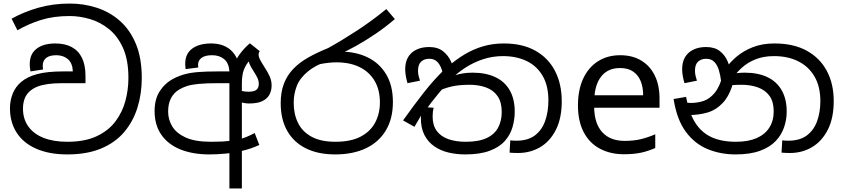

<svg xmlns="http://www.w3.org/2000/svg" viewBox="-20 -856 4737 1078"><path d="M358 11Q257 11 184.5 -20.5Q112 -52 74 -110.5Q36 -169 36 -248Q36 -292 51.5 -330.5Q67 -369 99 -396Q133 -425 189 -440Q245 -455 333 -455H389Q387 -502 361 -524Q335 -546 296 -546Q259 -546 239.5 -531Q220 -516 220 -487Q220 -482 220.5 -476.5Q221 -471 222 -466L151 -455Q150 -463 148.5 -473Q147 -483 147 -496Q147 -553 185.5 -582.5Q224 -612 291 -612Q345 -612 383 -591.5Q421 -571 440.5 -530.5Q460 -490 460 -430V-389H330Q282 -389 248 -384Q214 -379 191 -370Q168 -361 151 -347Q128 -328 118.5 -302.5Q109 -277 109 -246Q109 -188 139 -146Q169 -104 224.5 -82Q280 -60 358 -60Q457 -60 523.5 -91.5Q590 -123 629 -175.5Q668 -228 684.5 -291Q701 -354 701 -418Q701 -519 671 -586Q641 -653 592 -692.5Q543 -732 485 -749Q427 -766 371 -766Q281 -766 210.5 -744Q140 -722 78 -686L45 -751Q113 -789 195 -812.5Q277 -836 372 -836Q451 -836 523.5 -812.5Q596 -789 653 -739Q710 -689 743 -609.5Q776 -530 776 -418Q776 -330 752 -252.5Q728 -175 678 -115.5Q628 -56 548.5 -22.5Q469 11 358 11Z M1156 11Q1063 11 994 -16.5Q925 -44 886.5 -98.5Q848 -153 848 -233Q848 -300 877.5 -345Q907 -390 955 -415Q984 -430 1016.5 -439Q1049 -448 1093.5 -451.5Q1138 -455 1201 -455H1268Q1265 -502 1238.5 -524Q1212 -546 1171 -546Q1132 -546 1112 -531.5Q1092 -517 1092 -492Q1092 -488 1092.5 -484Q1093 -480 1093 -477L1022 -468Q1021 -477 1020.5 -485Q1020 -493 1020 -499Q1020 -554 1059 -583Q1098 -612 1166 -612Q1204 -612 1234.5 -600Q1265 -588 1286 -564.5Q1307 -541 1318 -507.5Q1329 -474 1329 -430V-389H1208Q1138 -389 1096.5 -385Q1055 -381 1030 -373Q1005 -365 984 -352Q955 -334 939.5 -303.5Q924 -273 924 -229Q924 -185 947 -146.5Q970 -108 1022.5 -84Q1075 -60 1164 -60Q1199 -60 1231 -61.5Q1263 -63 1294 -70L1314 -72Q1339 -77 1362 -86.5Q1385 -96 1410 -109L1436 -42Q1390 -21 1341.5 -9.5Q1293 2 1246 6.5Q1199 11 1156 11ZM1268 202V-393Q1273 -439 1287 -478Q1301 -517 1325 -550.5Q1349 -584 1383 -613L1438 -569Q1424 -558 1412 -547Q1400 -536 1390 -526Q1368 -503 1357 -481.5Q1346 -460 1342 -437.5Q1338 -415 1338 -389V202ZM1378 -275Q1356 -275 1326 -283Q1296 -291 1275 -310L1290 -366Q1316 -350 1336 -345.5Q1356 -341 1374 -341Q1407 -341 1420 -352Q1433 -363 1433 -384Q1433 -403 1425.5 -418.5Q1418 -434 1404 -456Q1388 -480 1381 -497.5Q1374 -515 1374 -536L1438 -569Q1435 -564 1433.5 -560Q1432 -556 1432 -548Q1432 -537 1439 -523Q1446 -509 1465 -479Q1483 -452 1494 -427.5Q1505 -403 1505 -376Q1505 -348 1493 -325Q1481 -302 1453.5 -288.5Q1426 -275 1378 -275Z M1862 11Q1766 11 1697.5 -23Q1629 -57 1592.5 -121.5Q1556 -186 1556 -277Q1556 -339 1574 -386Q1592 -433 1626.5 -469Q1661 -505 1710.5 -533Q1760 -561 1822 -586Q1898 -628 1982.5 -683Q2067 -738 2149 -805L2197 -749Q2146 -705 2090 -667Q2034 -629 1980.5 -599Q1927 -569 1882 -550L1840 -521Q1755 -493 1709 -455Q1663 -417 1646 -372.5Q1629 -328 1629 -279Q1629 -215 1653.5 -165.5Q1678 -116 1730 -88Q1782 -60 1863 -60Q1950 -60 2005 -89Q2060 -118 2086.5 -168Q2113 -218 2113 -281Q2113 -352 2083 -402.5Q2053 -453 1998.5 -479.5Q1944 -506 1869 -506Q1849 -506 1825.5 -503.5Q1802 -501 1778.5 -496.5Q1755 -492 1734 -485L1809 -555Q1826 -562 1846 -564Q1866 -566 1893 -566Q1978 -566 2044 -534Q2110 -502 2148 -439Q2186 -376 2186 -283Q2186 -190 2146.5 -124Q2107 -58 2034.5 -23.5Q1962 11 1862 11Z M2592 11Q2543 11 2498.5 0.5Q2454 -10 2419 -34Q2384 -58 2363.5 -97Q2343 -136 2343 -193Q2343 -204 2344.5 -220.5Q2346 -237 2352 -255L2415 -251Q2412 -241 2410.5 -228.5Q2409 -216 2409 -202Q2409 -152 2432.5 -120.5Q2456 -89 2498 -74.5Q2540 -60 2595 -60Q2668 -60 2712.5 -81Q2757 -102 2777 -140Q2797 -178 2797 -227Q2797 -283 2773.5 -316.5Q2750 -350 2709 -365Q2668 -380 2617 -380Q2558 -380 2516 -370.5Q2474 -361 2424 -338L2511 -424Q2524 -430 2542 -435.5Q2560 -441 2583 -444.5Q2606 -448 2634 -448Q2708 -448 2761 -423Q2814 -398 2842 -349Q2870 -300 2870 -229Q2870 -185 2857.5 -142Q2845 -99 2814.5 -64.5Q2784 -30 2729.5 -9.5Q2675 11 2592 11ZM2888 3Q2875 3 2863.5 2.5Q2852 2 2841 1L2845 -68Q2851 -67 2862 -66.5Q2873 -66 2879 -66Q2944 -66 2983.5 -96Q3023 -126 3041 -177.5Q3059 -229 3059 -292Q3059 -375 3026.5 -430.5Q2994 -486 2936.5 -513.5Q2879 -541 2804 -541Q2746 -541 2692.5 -523.5Q2639 -506 2592 -475.5Q2545 -445 2506 -405L2493 -391Q2467 -361 2445 -334.5Q2423 -308 2403.5 -283Q2384 -258 2364 -230L2352 -221L2307 -144L2243 -180Q2302 -263 2359.5 -336.5Q2417 -410 2478 -468L2496 -483Q2542 -523 2591 -552Q2640 -581 2694 -596.5Q2748 -612 2808 -612Q2914 -612 2986.5 -571Q3059 -530 3096.5 -457Q3134 -384 3134 -287Q3134 -192 3101 -127Q3068 -62 3012.5 -29.5Q2957 3 2888 3ZM2389 -592Q2438 -592 2468 -568Q2498 -544 2513.5 -508Q2529 -472 2532 -434L2474 -398Q2470 -432 2461.5 -461Q2453 -490 2436 -508Q2419 -526 2390 -526Q2362 -526 2344.5 -510Q2327 -494 2327 -459Q2327 -443 2330.5 -429.5Q2334 -416 2338 -403L2268 -389Q2262 -409 2258.5 -429.5Q2255 -450 2255 -467Q2255 -508 2271.5 -535.5Q2288 -563 2318.5 -577.5Q2349 -592 2389 -592Z M3462 -546Q3531 -546 3580.5 -516Q3630 -486 3656.5 -431.5Q3683 -377 3683 -304V-251H3316Q3318 -160 3362.5 -112.5Q3407 -65 3487 -65Q3538 -65 3577.5 -74.5Q3617 -84 3659 -102V-25Q3618 -7 3578 1.5Q3538 10 3483 10Q3407 10 3348.5 -21Q3290 -52 3257.5 -113.5Q3225 -175 3225 -264Q3225 -352 3254.5 -415Q3284 -478 3337.5 -512Q3391 -546 3462 -546ZM3461 -474Q3398 -474 3361.5 -433.5Q3325 -393 3318 -321H3591Q3591 -367 3577 -401Q3563 -435 3534.5 -454.5Q3506 -474 3461 -474Z M4110 11Q4025 11 3952.5 -19Q3880 -49 3830 -117Q3780 -185 3762 -300L3832 -312Q3848 -224 3882.5 -168.5Q3917 -113 3973.5 -86.5Q4030 -60 4112 -60Q4181 -60 4228 -80.5Q4275 -101 4299.5 -139.5Q4324 -178 4324 -231Q4324 -285 4300.5 -317.5Q4277 -350 4236 -365Q4195 -380 4144 -380Q4110 -380 4084 -377.5Q4058 -375 4032 -368L4037 -420Q4056 -429 4086 -438.5Q4116 -448 4162 -448Q4236 -448 4288.5 -423Q4341 -398 4369 -349Q4397 -300 4397 -229Q4397 -185 4382.5 -142Q4368 -99 4335.5 -64.5Q4303 -30 4247.5 -9.5Q4192 11 4110 11ZM4415 3Q4402 3 4391.5 2.5Q4381 2 4368 1L4372 -68Q4378 -67 4389.5 -66.5Q4401 -66 4406 -66Q4471 -66 4510.5 -96Q4550 -126 4568 -176.5Q4586 -227 4586 -288Q4586 -370 4553 -426.5Q4520 -483 4461.5 -512Q4403 -541 4326 -541Q4268 -541 4223.5 -523.5Q4179 -506 4146 -476.5Q4113 -447 4089 -410L4097 -392Q4075 -317 4037.5 -277.5Q4000 -238 3951.5 -224Q3903 -210 3847 -210Q3837 -210 3821.5 -212.5Q3806 -215 3794 -221L3795 -286Q3809 -282 3827.5 -280Q3846 -278 3858 -278Q3895 -278 3929.5 -289Q3964 -300 3993 -335Q4022 -370 4041 -443L4051 -467Q4076 -504 4114.5 -537Q4153 -570 4206.5 -591Q4260 -612 4328 -612Q4436 -612 4510 -571Q4584 -530 4622.5 -457.5Q4661 -385 4661 -289Q4661 -193 4628 -128Q4595 -63 4539.5 -30Q4484 3 4415 3ZM3944 -592Q3993 -592 4022.5 -568.5Q4052 -545 4066.5 -509Q4081 -473 4084 -434L4029 -398Q4025 -432 4016.5 -461Q4008 -490 3991 -508Q3974 -526 3945 -526Q3917 -526 3899.5 -510Q3882 -494 3882 -459Q3882 -443 3885.5 -429.5Q3889 -416 3893 -403L3823 -389Q3817 -409 3813.5 -429.5Q3810 -450 3810 -467Q3810 -508 3826.5 -535.5Q3843 -563 3873.5 -577.5Q3904 -592 3944 -592Z"/></svg>

Font: lsinhala05
Style: Book
Weight: 400
Designer: Jelle Bosma - Monotype Design Team
Foundry: Monotype Imaging Inc.
Version: Version 2.003